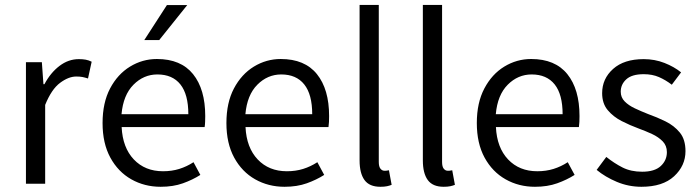

<svg xmlns="http://www.w3.org/2000/svg" viewBox="-20 -733 2787 766"><path d="M83.5 0V-484.9H147L153.3 -397H157.2Q181.6 -442.9 217.3 -470Q252.9 -497.1 294.4 -497.1Q310.1 -497.1 322 -494.9Q334 -492.7 345.7 -486.8L331.1 -419.9Q318.8 -423.8 308.8 -425.8Q298.8 -427.7 284.2 -427.7Q253.4 -427.7 219.5 -402.3Q185.5 -377 160.2 -314.5V0Z M621.1 12.2Q556.6 12.2 503.9 -17.6Q451.2 -47.4 420.2 -104.2Q389.2 -161.1 389.2 -242.2Q389.2 -323.2 419.2 -380.1Q449.2 -437 498.8 -467.3Q548.3 -497.6 606 -497.6Q701.7 -497.6 750.2 -437.3Q798.8 -377 798.8 -270Q798.8 -257.8 798.3 -246.6Q797.9 -235.4 796.4 -226.1H465.3Q469.2 -144 513.9 -96.9Q558.6 -49.8 630.4 -49.8Q665.5 -49.8 695.3 -59.1Q725.1 -68.4 752 -85.9L779.3 -35.2Q748.5 -15.6 709.7 -1.7Q670.9 12.2 621.1 12.2ZM464.8 -277.3H731.4Q731.4 -356.4 699.7 -396.2Q668 -436 607.9 -436Q553.2 -436 512.5 -395Q471.7 -354 464.8 -277.3ZM555.7 -573.2 646 -712.9H727.1L615.2 -573.2Z M1115.2 12.2Q1050.8 12.2 998 -17.6Q945.3 -47.4 914.3 -104.2Q883.3 -161.1 883.3 -242.2Q883.3 -323.2 913.3 -380.1Q943.4 -437 992.9 -467.3Q1042.5 -497.6 1100.1 -497.6Q1195.8 -497.6 1244.4 -437.3Q1293 -377 1293 -270Q1293 -257.8 1292.5 -246.6Q1292 -235.4 1290.5 -226.1H959.5Q963.4 -144 1008.1 -96.9Q1052.7 -49.8 1124.5 -49.8Q1159.7 -49.8 1189.5 -59.1Q1219.2 -68.4 1246.1 -85.9L1273.4 -35.2Q1242.7 -15.6 1203.9 -1.7Q1165 12.2 1115.2 12.2ZM959 -277.3H1225.6Q1225.6 -356.4 1193.8 -396.2Q1162.1 -436 1102.1 -436Q1047.4 -436 1006.6 -395Q965.8 -354 959 -277.3Z M1497.6 12.2Q1453.6 12.2 1434.1 -14.9Q1414.6 -42 1414.6 -92.8V-713.4H1491.2V-86.9Q1491.2 -68.4 1497.8 -60.1Q1504.4 -51.8 1513.7 -51.8Q1517.6 -51.8 1521.2 -52Q1524.9 -52.2 1531.7 -53.7L1542.5 4.4Q1534.2 7.8 1523.7 10Q1513.2 12.2 1497.6 12.2Z M1750 12.2Q1706.1 12.2 1686.5 -14.9Q1667 -42 1667 -92.8V-713.4H1743.7V-86.9Q1743.7 -68.4 1750.2 -60.1Q1756.8 -51.8 1766.1 -51.8Q1770 -51.8 1773.7 -52Q1777.3 -52.2 1784.2 -53.7L1794.9 4.4Q1786.6 7.8 1776.1 10Q1765.6 12.2 1750 12.2Z M2114.3 12.2Q2049.8 12.2 1997.1 -17.6Q1944.3 -47.4 1913.3 -104.2Q1882.3 -161.1 1882.3 -242.2Q1882.3 -323.2 1912.4 -380.1Q1942.4 -437 1991.9 -467.3Q2041.5 -497.6 2099.1 -497.6Q2194.8 -497.6 2243.4 -437.3Q2292 -377 2292 -270Q2292 -257.8 2291.5 -246.6Q2291 -235.4 2289.6 -226.1H1958.5Q1962.4 -144 2007.1 -96.9Q2051.8 -49.8 2123.5 -49.8Q2158.7 -49.8 2188.5 -59.1Q2218.3 -68.4 2245.1 -85.9L2272.5 -35.2Q2241.7 -15.6 2202.9 -1.7Q2164.1 12.2 2114.3 12.2ZM1958 -277.3H2224.6Q2224.6 -356.4 2192.9 -396.2Q2161.1 -436 2101.1 -436Q2046.4 -436 2005.6 -395Q1964.8 -354 1958 -277.3Z M2539.1 12.2Q2487.8 12.2 2441.2 -7.3Q2394.5 -26.9 2360.4 -55.2L2398.9 -106.9Q2430.7 -81.5 2463.9 -64.7Q2497.1 -47.9 2542 -47.9Q2591.8 -47.9 2616.2 -70.6Q2640.6 -93.3 2640.6 -126Q2640.6 -151.9 2623.8 -169.2Q2606.9 -186.5 2581.1 -198.5Q2555.2 -210.4 2528.3 -220.2Q2493.7 -232.9 2460.2 -250Q2426.8 -267.1 2404.5 -293.7Q2382.3 -320.3 2382.3 -361.3Q2382.3 -418.9 2426 -458Q2469.7 -497.1 2547.9 -497.1Q2592.3 -497.1 2630.9 -481.9Q2669.4 -466.8 2697.3 -444.3L2660.2 -395Q2635.3 -414.1 2608.9 -425.5Q2582.5 -437 2548.3 -437Q2501 -437 2478.8 -416.7Q2456.5 -396.5 2456.5 -367.2Q2456.5 -344.2 2472.2 -328.4Q2487.8 -312.5 2512.7 -300.8Q2537.6 -289.1 2564.9 -278.3Q2600.6 -265.6 2635 -248.8Q2669.4 -231.9 2692.1 -204.3Q2714.8 -176.8 2714.8 -129.9Q2714.8 -71.8 2669.4 -29.8Q2624 12.2 2539.1 12.2Z"/></svg>

Font: Varta Light
Style: Regular
Weight: 400
Version: Version 1.004